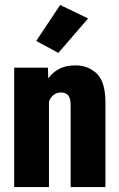

<svg xmlns="http://www.w3.org/2000/svg" viewBox="-20 -759 482 779"><path d="M37.6 0H178.7V-345.2Q182.6 -360.8 195.6 -372.3Q208.5 -383.8 227.1 -383.8Q247.1 -383.8 256.8 -372.1Q266.6 -360.4 266.6 -331.5V0H407.7V-344.2Q407.7 -426.3 373 -460Q338.4 -493.7 285.2 -493.7Q244.6 -493.7 217.5 -478Q190.4 -462.4 177.2 -442.4H175.8L174.3 -484.4H37.6ZM127 -592.8 216.8 -544.4 337.4 -684.1 224.1 -738.8Z"/></svg>

Font: Roboto Flex
Style: wght 700 wdth 25 opsz 34 GRAD 0.00 slnt 0.00 XTRA 468 XOPQ 96 YOPQ 79 YTLC 514 YTUC 712 YTAS 750 YTDE -203.00 YTFI 738
Weight: 700
Width: 1
Designer: Berlow after Robertson
Foundry: Google
Version: Version 3.100